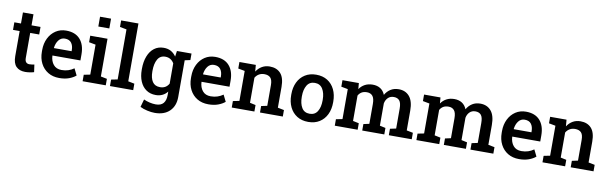

<svg xmlns="http://www.w3.org/2000/svg" viewBox="-56 -1373 6968 2197"><g transform="rotate(10 3428.5 -274.5)"><path d="M231.9 9.3Q164.6 9.3 127 -28.6Q89.4 -66.4 89.4 -149.4V-440.4H12.2V-528.3H89.4V-656.7H211.9V-528.3H316.4V-440.4H211.9V-149.4Q211.9 -115.7 225.8 -100.6Q239.7 -85.4 263.7 -85.4Q277.3 -85.4 294.2 -87.6Q311 -89.8 321.8 -92.3L334 -5.9Q313 0.5 285.2 4.9Q257.3 9.3 231.9 9.3Z M627.4 10.3Q552.2 10.3 497.1 -23.2Q441.9 -56.6 411.4 -115.7Q380.9 -174.8 380.9 -251V-271.5Q380.9 -348.6 410.9 -408.9Q440.9 -469.2 493.4 -503.7Q545.9 -538.1 613.8 -538.1Q720.7 -538.1 776.6 -474.6Q832.5 -411.1 832.5 -300.3V-230H508.3L507.3 -227.5Q510.3 -165 543.5 -124.8Q576.7 -84.5 638.2 -84.5Q681.2 -84.5 716.3 -96.2Q751.5 -107.9 781.7 -129.4L819.8 -52.2Q788.6 -25.4 740.5 -7.6Q692.4 10.3 627.4 10.3ZM510.3 -316.4H714.8V-329.1Q714.8 -380.9 690.7 -413.1Q666.5 -445.3 615.2 -445.3Q570.3 -445.3 542.7 -409.2Q515.1 -373 508.8 -318.8Z M898.4 0V-75.2L971.7 -89.8V-438L894 -452.6V-528.3H1094.7V-89.8L1167.5 -75.2V0ZM966.8 -647.9V-761.7H1094.7V-647.9Z M1216.3 0V-75.2L1290 -89.8V-671.4L1211.9 -686V-761.7H1413.1V-89.8L1486.3 -75.2V0Z M1772.5 213.4Q1733.4 213.4 1685.8 202.9Q1638.2 192.4 1602.1 173.8L1627.4 83.5Q1658.7 98.1 1696.3 106.9Q1733.9 115.7 1767.6 115.7Q1828.1 115.7 1856.2 82.3Q1884.3 48.8 1884.3 -12.2V-53.7Q1834 10.3 1749 10.3Q1684.1 10.3 1637.7 -22Q1591.3 -54.2 1566.7 -112.3Q1542 -170.4 1542 -247.1V-257.3Q1542 -341.3 1566.7 -404.5Q1591.3 -467.8 1637.2 -502.9Q1683.1 -538.1 1747.6 -538.1Q1795.9 -538.1 1831.5 -518.3Q1867.2 -498.5 1892.1 -461.9L1901.4 -528.3H2070.8V-452.6L2007.3 -439V-11.7Q2007.3 91.8 1945.3 152.6Q1883.3 213.4 1772.5 213.4ZM1782.2 -86.9Q1851.1 -86.9 1884.3 -146V-381.3Q1868.2 -409.2 1842.8 -425Q1817.4 -440.9 1782.7 -440.9Q1722.2 -440.9 1693.6 -389.9Q1665 -338.9 1665 -257.3V-247.1Q1665 -173.8 1693.1 -130.4Q1721.2 -86.9 1782.2 -86.9Z M2359.9 10.3Q2284.7 10.3 2229.5 -23.2Q2174.3 -56.6 2143.8 -115.7Q2113.3 -174.8 2113.3 -251V-271.5Q2113.3 -348.6 2143.3 -408.9Q2173.3 -469.2 2225.8 -503.7Q2278.3 -538.1 2346.2 -538.1Q2453.1 -538.1 2509 -474.6Q2564.9 -411.1 2564.9 -300.3V-230H2240.7L2239.7 -227.5Q2242.7 -165 2275.9 -124.8Q2309.1 -84.5 2370.6 -84.5Q2413.6 -84.5 2448.7 -96.2Q2483.9 -107.9 2514.2 -129.4L2552.2 -52.2Q2521 -25.4 2472.9 -7.6Q2424.8 10.3 2359.9 10.3ZM2242.7 -316.4H2447.3V-329.1Q2447.3 -380.9 2423.1 -413.1Q2398.9 -445.3 2347.7 -445.3Q2302.7 -445.3 2275.1 -409.2Q2247.6 -373 2241.2 -318.8Z M2631.3 0V-75.2L2704.6 -89.8V-438L2627.4 -452.6V-528.3H2817.9L2824.2 -451.7Q2850.6 -492.7 2889.9 -515.4Q2929.2 -538.1 2979 -538.1Q3060.5 -538.1 3106 -487.8Q3151.4 -437.5 3151.4 -331.5V-89.8L3224.6 -75.2V0H2959.5V-75.2L3028.3 -89.8V-330.6Q3028.3 -390.6 3004.4 -415.8Q2980.5 -440.9 2933.1 -440.9Q2897.9 -440.9 2871.1 -425Q2844.2 -409.2 2827.6 -380.9V-89.8L2894.5 -75.2V0Z M3520.5 10.3Q3444.3 10.3 3389.6 -24.2Q3335 -58.6 3305.7 -119.1Q3276.4 -179.7 3276.4 -258.8V-269Q3276.4 -347.7 3305.7 -408.2Q3335 -468.8 3389.6 -503.4Q3444.3 -538.1 3519.5 -538.1Q3595.7 -538.1 3650.4 -503.7Q3705.1 -469.2 3734.4 -408.4Q3763.7 -347.7 3763.7 -269V-258.8Q3763.7 -179.2 3734.4 -118.7Q3705.1 -58.1 3650.6 -23.9Q3596.2 10.3 3520.5 10.3ZM3520.5 -84.5Q3581.5 -84.5 3611.3 -133.1Q3641.1 -181.6 3641.1 -258.8V-269Q3641.1 -344.7 3611.1 -393.8Q3581.1 -442.9 3519.5 -442.9Q3458.5 -442.9 3429 -393.8Q3399.4 -344.7 3399.4 -269V-258.8Q3399.4 -181.6 3429 -133.1Q3458.5 -84.5 3520.5 -84.5Z M3828.6 0V-75.2L3902.3 -89.8V-438L3824.7 -452.6V-528.3H4015.1L4021 -459Q4046.4 -496.6 4085.4 -517.3Q4124.5 -538.1 4175.8 -538.1Q4227.5 -538.1 4264.4 -514.9Q4301.3 -491.7 4320.3 -444.8Q4344.7 -488.3 4384.5 -513.2Q4424.3 -538.1 4478 -538.1Q4557.1 -538.1 4603 -483.9Q4648.9 -429.7 4648.9 -319.8V-89.8L4722.7 -75.2V0H4456.5V-75.2L4525.9 -89.8V-320.8Q4525.9 -387.2 4503.4 -414.1Q4481 -440.9 4437.5 -440.9Q4397 -440.9 4370.8 -415.3Q4344.7 -389.6 4336.9 -349.1V-89.8L4403.8 -75.2V0H4147.5V-75.2L4214.4 -89.8V-320.8Q4214.4 -384.8 4191.4 -412.8Q4168.5 -440.9 4125 -440.9Q4088.9 -440.9 4064.2 -426.3Q4039.6 -411.6 4024.9 -384.8V-89.8L4094.2 -75.2V0Z M4776.9 0V-75.2L4850.6 -89.8V-438L4772.9 -452.6V-528.3H4963.4L4969.2 -459Q4994.6 -496.6 5033.7 -517.3Q5072.8 -538.1 5124 -538.1Q5175.8 -538.1 5212.6 -514.9Q5249.5 -491.7 5268.6 -444.8Q5293 -488.3 5332.8 -513.2Q5372.6 -538.1 5426.3 -538.1Q5505.4 -538.1 5551.3 -483.9Q5597.2 -429.7 5597.2 -319.8V-89.8L5670.9 -75.2V0H5404.8V-75.2L5474.1 -89.8V-320.8Q5474.1 -387.2 5451.7 -414.1Q5429.2 -440.9 5385.7 -440.9Q5345.2 -440.9 5319.1 -415.3Q5293 -389.6 5285.2 -349.1V-89.8L5352.1 -75.2V0H5095.7V-75.2L5162.6 -89.8V-320.8Q5162.6 -384.8 5139.6 -412.8Q5116.7 -440.9 5073.2 -440.9Q5037.1 -440.9 5012.5 -426.3Q4987.8 -411.6 4973.1 -384.8V-89.8L5042.5 -75.2V0Z M5970.2 10.3Q5895 10.3 5839.8 -23.2Q5784.7 -56.6 5754.2 -115.7Q5723.6 -174.8 5723.6 -251V-271.5Q5723.6 -348.6 5753.7 -408.9Q5783.7 -469.2 5836.2 -503.7Q5888.7 -538.1 5956.5 -538.1Q6063.5 -538.1 6119.4 -474.6Q6175.3 -411.1 6175.3 -300.3V-230H5851.1L5850.1 -227.5Q5853 -165 5886.2 -124.8Q5919.4 -84.5 5981 -84.5Q6023.9 -84.5 6059.1 -96.2Q6094.2 -107.9 6124.5 -129.4L6162.6 -52.2Q6131.3 -25.4 6083.3 -7.6Q6035.2 10.3 5970.2 10.3ZM5853 -316.4H6057.6V-329.1Q6057.6 -380.9 6033.4 -413.1Q6009.3 -445.3 5958 -445.3Q5913.1 -445.3 5885.5 -409.2Q5857.9 -373 5851.6 -318.8Z M6241.7 0V-75.2L6314.9 -89.8V-438L6237.8 -452.6V-528.3H6428.2L6434.6 -451.7Q6460.9 -492.7 6500.2 -515.4Q6539.6 -538.1 6589.4 -538.1Q6670.9 -538.1 6716.3 -487.8Q6761.7 -437.5 6761.7 -331.5V-89.8L6835 -75.2V0H6569.8V-75.2L6638.7 -89.8V-330.6Q6638.7 -390.6 6614.7 -415.8Q6590.8 -440.9 6543.5 -440.9Q6508.3 -440.9 6481.4 -425Q6454.6 -409.2 6438 -380.9V-89.8L6504.9 -75.2V0Z"/></g></svg>

Font: Roboto Slab Medium
Style: Regular
Weight: 500
Designer: Google
Version: Version 2.001; ttfautohint (v1.8.3)